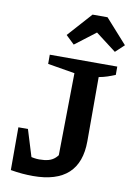

<svg xmlns="http://www.w3.org/2000/svg" viewBox="-99 -976 729 1048"><g transform="rotate(10 265.0 -452.0)"><path d="M35 -1 48 -119Q86 -103 118.5 -94Q151 -85 177 -85Q207 -85 228.5 -91Q250 -97 265.5 -111.5Q281 -126 293 -148L278 -73L285 -582L135 -607V-658H509V-612Q490 -604 468 -596.5Q446 -589 419 -584V-229Q419 10 159 10Q131 10 100 7.5Q69 5 35 -1ZM35 -1V-238H88L161 -1ZM410 -914 530 -780 482 -735 368 -822 254 -735 207 -780 327 -914Z"/></g></svg>

Font: Piazzolla 24pt
Style: Bold
Weight: 700
Designer: Juan Pablo del Peral
Foundry: Huerta Tipografica
Version: Version 2.005